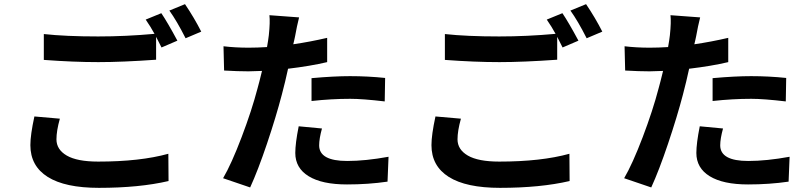

<svg xmlns="http://www.w3.org/2000/svg" viewBox="-20 -864 3946 935"><path d="M193.4 -698.2Q299.8 -686.5 458 -686.5Q592.8 -686.5 732.4 -699.2Q713.9 -733.4 689.5 -768.6L765.6 -799.8Q794.9 -756.8 843.8 -666L766.6 -632.8L740.2 -684.6V-573.2Q576.2 -561.5 459 -561.5Q337.9 -561.5 193.4 -572.3ZM127.9 -157.2Q127.9 -207 147.5 -296.9L271.5 -286.1Q254.9 -226.6 254.9 -185.5Q254.9 -135.7 305.2 -106.4Q355.5 -77.1 458 -77.1Q662.1 -77.1 799.8 -115.2L800.8 17.6Q658.2 50.8 461.9 50.8Q296.9 50.8 212.4 -2.4Q127.9 -55.7 127.9 -157.2ZM804.7 -812.5 880.9 -843.8Q925.8 -777.3 960 -710L883.8 -677.7Q840.8 -762.7 804.7 -812.5Z M1436.5 -779.3Q1425.8 -737.3 1417 -687.5Q1416 -682.6 1413.1 -669.4Q1410.2 -656.2 1408.2 -648.4Q1489.3 -660.2 1573.2 -679.7V-561.5Q1490.2 -542 1382.8 -529.3Q1370.1 -469.7 1352.5 -403.3Q1324.2 -294.9 1280.3 -164.6Q1236.3 -34.2 1198.2 48.8L1066.4 3.9Q1107.4 -66.4 1156.7 -196.3Q1206.1 -326.2 1234.4 -434.6Q1242.2 -461.9 1255.9 -518.6Q1209 -516.6 1189.5 -516.6Q1139.6 -516.6 1071.3 -520.5L1068.4 -638.7Q1126 -631.8 1190.4 -631.8Q1233.4 -631.8 1280.3 -634.8Q1286.1 -667 1289.1 -692.4Q1295.9 -756.8 1292 -790ZM1418 -119.1Q1418 -166 1434.6 -249L1547.9 -238.3Q1534.2 -188.5 1534.2 -156.2Q1534.2 -80.1 1670.9 -80.1Q1759.8 -80.1 1872.1 -100.6L1867.2 20.5Q1773.4 34.2 1669.9 34.2Q1547.9 34.2 1482.9 -5.9Q1418 -45.9 1418 -119.1ZM1497.1 -372.1V-483.4Q1606.4 -493.2 1684.6 -493.2Q1770.5 -493.2 1855.5 -484.4L1853.5 -370.1Q1745.1 -382.8 1685.5 -382.8Q1593.8 -382.8 1497.1 -372.1Z M2146.5 -698.2Q2252.9 -686.5 2411.1 -686.5Q2545.9 -686.5 2685.5 -699.2Q2667 -733.4 2642.6 -768.6L2718.8 -799.8Q2748 -756.8 2796.9 -666L2719.7 -632.8L2693.4 -684.6V-573.2Q2529.3 -561.5 2412.1 -561.5Q2291 -561.5 2146.5 -572.3ZM2081.1 -157.2Q2081.1 -207 2100.6 -296.9L2224.6 -286.1Q2208 -226.6 2208 -185.5Q2208 -135.7 2258.3 -106.4Q2308.6 -77.1 2411.1 -77.1Q2615.2 -77.1 2752.9 -115.2L2753.9 17.6Q2611.3 50.8 2415 50.8Q2250 50.8 2165.5 -2.4Q2081.1 -55.7 2081.1 -157.2ZM2757.8 -812.5 2834 -843.8Q2878.9 -777.3 2913.1 -710L2836.9 -677.7Q2793.9 -762.7 2757.8 -812.5Z M3389.6 -779.3Q3378.9 -737.3 3370.1 -687.5Q3369.1 -682.6 3366.2 -669.4Q3363.3 -656.2 3361.3 -648.4Q3442.4 -660.2 3526.4 -679.7V-561.5Q3443.4 -542 3335.9 -529.3Q3323.2 -469.7 3305.7 -403.3Q3277.3 -294.9 3233.4 -164.6Q3189.5 -34.2 3151.4 48.8L3019.5 3.9Q3060.5 -66.4 3109.9 -196.3Q3159.2 -326.2 3187.5 -434.6Q3195.3 -461.9 3209 -518.6Q3162.1 -516.6 3142.6 -516.6Q3092.8 -516.6 3024.4 -520.5L3021.5 -638.7Q3079.1 -631.8 3143.6 -631.8Q3186.5 -631.8 3233.4 -634.8Q3239.3 -667 3242.2 -692.4Q3249 -756.8 3245.1 -790ZM3371.1 -119.1Q3371.1 -166 3387.7 -249L3501 -238.3Q3487.3 -188.5 3487.3 -156.2Q3487.3 -80.1 3624 -80.1Q3712.9 -80.1 3825.2 -100.6L3820.3 20.5Q3726.6 34.2 3623 34.2Q3501 34.2 3436 -5.9Q3371.1 -45.9 3371.1 -119.1ZM3450.2 -372.1V-483.4Q3559.6 -493.2 3637.7 -493.2Q3723.6 -493.2 3808.6 -484.4L3806.6 -370.1Q3698.2 -382.8 3638.7 -382.8Q3546.9 -382.8 3450.2 -372.1Z"/></svg>

Font: Min Sans Bold
Style: Regular
Weight: 700
Designer: Jinseong-Kim, NotoSansCJK, Nunito
Foundry: Jinseong-Kim
Version: Version 1.400;Glyphs 3.1.2 (3151)